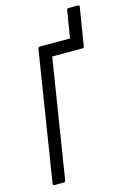

<svg xmlns="http://www.w3.org/2000/svg" viewBox="-121 -855 609 914"><g transform="rotate(-15 183.0 -398.5)"><path d="M30 0Q22 0 23 -9L124 -646Q126 -655 134 -655H282L304 -789Q306 -797 313 -797H358Q367 -797 366 -789L336 -603Q335 -594 327 -594H178L85 -9Q84 0 76 0Z"/></g></svg>

Font: Sofia Sans Extra Condensed
Style: Italic
Weight: 400
Italic angle: -9°
Designer: Botio Nikoltchev, Ani Petrova
Foundry: lettersoup
Version: Version 4.101; ttfautohint (v1.8.4.7-5d5b)